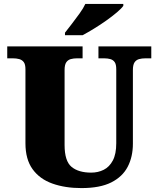

<svg xmlns="http://www.w3.org/2000/svg" viewBox="-20 -951 809 981"><path d="M396 10Q313 10 248 -13Q183 -36 146.5 -86.5Q110 -137 110 -219V-597Q110 -622 101.5 -633.5Q93 -645 78.5 -649Q64 -653 46 -653H17V-714H402V-653H373Q356 -653 341.5 -649Q327 -645 318.5 -632.5Q310 -620 310 -593V-210Q310 -128 345.5 -98.5Q381 -69 446 -69Q481 -69 510 -83.5Q539 -98 556.5 -131Q574 -164 574 -219V-597Q574 -622 566 -633.5Q558 -645 544 -649Q530 -653 512 -653H483V-714H753V-653H723Q705 -653 690.5 -649Q676 -645 667.5 -632.5Q659 -620 659 -593V-217Q659 -150 632.5 -99Q606 -48 548.5 -19Q491 10 396 10ZM312 -784Q327 -803 347 -829Q367 -855 386.5 -882Q406 -909 416 -931H610V-921Q601 -908 577.5 -888Q554 -868 523 -846Q492 -824 460 -804.5Q428 -785 402 -771H312Z"/></svg>

Font: Noto Serif Bengali Black
Style: Regular
Weight: 900
Version: Version 2.003